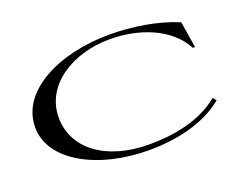

<svg xmlns="http://www.w3.org/2000/svg" viewBox="-114 -923 1425 1146"><g transform="rotate(-20 598.0 -350.0)"><path d="M667 -715C351 -715 62 -578 62 -345C62 -131 332 15 656 15C810 15 1001 -16 1135 -127L1118 -149C992 -44 817 -17 670 -17C391 -17 214 -156 214 -352C214 -557 421 -688 660 -688C840 -688 1029 -621 1109 -470H1123L1096 -637C971 -690 811 -715 667 -715Z"/></g></svg>

Font: Sprat Extended Medium
Style: Regular
Weight: 500
Width: 9
Designer: Ethan Nakache
Foundry: Collletttivo
Version: Version 2.000;Glyphs 3.2 (3217)